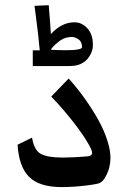

<svg xmlns="http://www.w3.org/2000/svg" viewBox="-20 -726 497 752"><path d="M222.2 6.8Q134.8 6.8 94.5 -32.7Q54.2 -72.3 48.8 -159.2L105.5 -187Q113.3 -138.2 139.6 -123.5Q166 -108.9 226.1 -108.9Q265.1 -108.9 319.8 -113.3Q340.8 -114.7 340.8 -127.4Q340.8 -133.3 336.4 -143.1Q332 -152.8 325.2 -164.1Q309.1 -192.4 284.7 -225.1Q260.3 -257.8 233.2 -289.8Q206.1 -321.8 180.7 -347.7L249 -418.5Q280.8 -383.3 311 -341.3Q341.3 -299.3 365.5 -255.6Q389.6 -211.9 401.9 -170.9Q412.6 -135.7 412.6 -107.9Q412.6 -71.8 397.5 -41.5Q383.3 -11.2 363.3 -6.8Q348.6 -3.4 324.2 -0.2Q299.8 2.9 272.7 4.9Q245.6 6.8 222.2 6.8ZM108.4 -467.3V-528.8H135.7Q133.3 -555.7 129.2 -592Q125 -628.4 120.8 -659.9Q116.7 -691.4 115.2 -703.1L170.9 -705.6Q174.8 -655.8 176.8 -630.4Q178.7 -605 179.2 -592.3Q198.2 -613.8 221.7 -626.2Q245.1 -638.7 271.5 -638.7Q300.8 -638.7 322.3 -615Q343.8 -591.3 343.8 -550.8Q343.8 -533.7 337.6 -519.5Q331.5 -505.4 320.8 -493.2Q309.6 -481 292.7 -474.1Q275.9 -467.3 251 -467.3ZM181.6 -530.8Q213.9 -529.3 237.3 -529.3Q271 -529.3 286.1 -532.5Q301.3 -535.6 301.3 -541Q301.3 -562 288.3 -571.3Q275.4 -580.6 263.2 -581.1Q236.8 -582 215.6 -567.1Q194.3 -552.2 180.2 -533.7Z"/></svg>

Font: Markazi Text
Style: Bold
Weight: 700
Designer: Borna Izadpanah (Arabic designer), Fiona Ross (Arabic design director) and Florian Runge (Latin designer)
Foundry: Borna Izadpanah and Florian Runge
Version: Version 1.001; ttfautohint (v1.8.3)